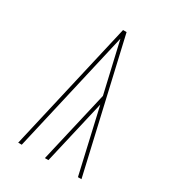

<svg xmlns="http://www.w3.org/2000/svg" viewBox="-178 -838 855 941"><g transform="rotate(30 250.0 -367.5)"><path d="M429 0H409L326 -363L242 0H222L316 -406L250 -692L91 0H71L240 -735H260Z"/></g></svg>

Font: Iosevka SS04 Thin
Style: Regular
Weight: 100
Monospace: yes
Designer: Belleve Invis
Foundry: Belleve Invis
Version: Version 19.0.0; ttfautohint (v1.8.4)